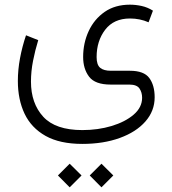

<svg xmlns="http://www.w3.org/2000/svg" viewBox="-20 -364 731 814"><path d="M410.2 330.1 460.4 379.9 410.2 430.2 360.4 379.9ZM275.4 330.1 325.7 379.9 275.4 430.2 225.6 379.9ZM329.1 246.1Q233.9 246.1 173.3 212.2Q112.8 178.2 84.2 118.2Q55.7 58.1 55.7 -21Q55.7 -67.9 64.9 -117.4Q74.2 -167 90.3 -214.4L142.1 -193.8Q128.9 -150.9 120.1 -106.2Q111.3 -61.5 111.3 -18.1Q111.3 74.2 163.3 130.9Q215.3 187.5 329.1 187.5Q395.5 187.5 453.1 170.2Q510.7 152.8 546.6 122.1Q582.5 91.3 582.5 50.3Q582.5 27.8 571.3 11.2Q560.1 -5.4 528.3 -5.4H449.2Q383.3 -5.4 357.9 -38.6Q332.5 -71.8 332.5 -122.6Q332.5 -181.6 356 -232.2Q379.4 -282.7 423.6 -313.5Q467.8 -344.2 530.8 -344.2Q555.7 -344.2 580.8 -338.6Q606 -333 628.4 -318.8L609.9 -269.5Q573.2 -285.6 531.2 -285.6Q462.4 -285.6 426 -238Q389.6 -190.4 389.6 -122.1Q389.6 -89.4 404.5 -76.7Q419.4 -64 450.2 -64H530.8Q590.3 -64 613 -33.2Q635.7 -2.4 635.7 48.3Q635.7 106.4 596.4 151.1Q557.1 195.8 487.8 220.9Q418.5 246.1 329.1 246.1Z"/></svg>

Font: Vazirmatn UI NL ExtraLight
Style: Regular
Weight: 200
Designer: Saber Rastikerdar
Foundry: Saber Rastikerdar
Version: Version 33.003